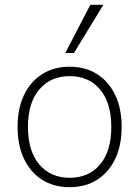

<svg xmlns="http://www.w3.org/2000/svg" viewBox="-20 -769 578 797"><path d="M269 8Q203 8 154.5 -23Q106 -54 79.5 -110Q53 -166 53 -242Q53 -318 79.5 -374Q106 -430 154.5 -461Q203 -492 269 -492Q335 -492 383.5 -461Q432 -430 458.5 -374Q485 -318 485 -242Q485 -166 458.5 -110Q432 -54 383.5 -23Q335 8 269 8ZM269 -31Q349 -31 395.5 -86.5Q442 -142 442 -242Q442 -342 395.5 -397.5Q349 -453 269 -453Q190 -453 143 -397.5Q96 -342 96 -242Q96 -142 143 -86.5Q190 -31 269 -31ZM251 -549 355 -749H409L287 -549Z"/></svg>

Font: Nunito Sans 12pt ExtraLight
Style: Regular
Weight: 200
Designer: Vernon Adams
Foundry: Vernon Adams
Version: Version 3.101;gftools[0.9.27]